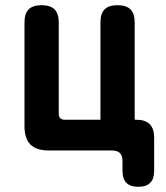

<svg xmlns="http://www.w3.org/2000/svg" viewBox="-20 -580 640 740"><path d="M574.1 79Q574.1 109.5 558.9 124.7Q543.6 140 513.1 140Q482.6 140 467.3 124.7Q452.1 109.5 452.1 79V40Q452.1 20 442.1 10Q432.1 0 412.1 0H168.4Q120.2 0 97.3 -22.9Q74.4 -45.8 74.4 -94V-494Q74.4 -527.7 90.5 -543.9Q106.6 -560 140.2 -560Q173.9 -560 190.2 -543.9Q206.4 -527.7 206.4 -494V-142Q206.4 -130.3 212.3 -124.4Q218.2 -118.5 229.9 -118.5H367.1V-494Q367.1 -527.7 383.2 -543.9Q399.3 -560 432.9 -560Q466.6 -560 482.9 -543.9Q499.1 -527.7 499.1 -494V-118.5H505.7Q539.9 -118.5 557 -101.4Q574.1 -84.3 574.1 -50.1Z"/></svg>

Font: Maple Mono
Style: Regular
Weight: 400
Monospace: yes
Designer: subframe7536
Version: Version 7.300